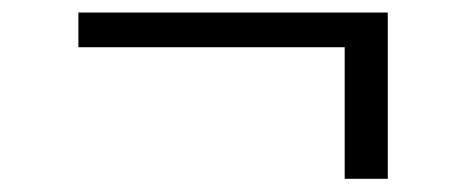

<svg xmlns="http://www.w3.org/2000/svg" viewBox="-20 -357 728 300"><path d="M102.5 -337.4H585.9V-77.6H518.6V-283.2H102.5Z"/></svg>

Font: MerriweatherLight
Style: Regular
Weight: 300
Designer: Eben Sorkin ( sorkintype@gmail.com )
Foundry: Eben Sorkin
Version: Version 1.055; ttfautohint (v1.4.1)